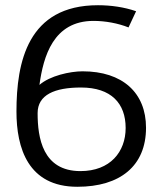

<svg xmlns="http://www.w3.org/2000/svg" viewBox="-20 -705 622 735"><path d="M43 -278C43 -139 87 10 276 10C440 10 539 -70 539 -216C539 -350 449 -432 296 -432C248 -432 171 -415 131 -380C146 -489 184 -625 338 -625C383 -625 432 -616 472 -600L501 -662C455 -678 404 -685 355 -685C86 -685 43 -467 43 -278ZM124 -272C124 -342 189 -370 290 -370C406 -370 461 -309 461 -215C461 -124 402 -50 288 -50C143 -50 124 -178 124 -272Z"/></svg>

Font: KpMath
Style: Sans
Weight: 400
Version: Version 0.64